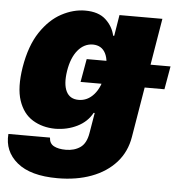

<svg xmlns="http://www.w3.org/2000/svg" viewBox="-74 -604 815 871"><g transform="rotate(5 333.5 -168.5)"><path d="M219.7 215.8Q96.2 215.8 35.2 165Q-25.9 114.3 -19.5 35.2H169.9Q170.9 62 191.4 73Q211.9 84 246.1 84Q284.7 84 311.8 65.2Q338.9 46.4 346.7 -1L362.3 -93.8H357.4Q335 -52.2 289.8 -29.8Q244.6 -7.3 189.5 -6.8Q131.3 -7.3 86.9 -34.4Q42.5 -61.5 22.9 -119.9Q3.4 -178.2 18.6 -272.5Q35.2 -371.6 76.4 -433.3Q117.7 -495.1 171.4 -523.9Q225.1 -552.7 279.3 -552.7Q339.8 -552.7 372.8 -522.5Q405.8 -492.2 415 -450.2H419.9L435.5 -545.9H630.9L540 -1Q528.8 67.9 485.4 116.5Q441.9 165 373.8 190.4Q305.7 215.8 219.7 215.8ZM284.2 -146.5Q324.7 -146.5 354 -179.9Q383.3 -213.4 392.6 -272.5Q402.3 -333.5 385 -367.7Q367.7 -401.9 327.1 -402.3Q287.1 -401.9 258.8 -367.7Q230.5 -333.5 220.7 -272.5Q211.4 -211.9 227.8 -179.2Q244.1 -146.5 284.2 -146.5ZM286.1 -228.5 304.7 -334H686.5L668 -228.5Z"/></g></svg>

Font: Inter Tight Black
Style: Italic
Weight: 900
Italic angle: -9.39999°
Designer: Rasmus Andersson
Foundry: rsms
Version: Version 3.004; ttfautohint (v1.8.4.7-5d5b)